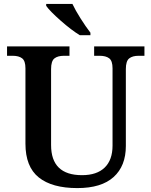

<svg xmlns="http://www.w3.org/2000/svg" viewBox="-20 -951 773 981"><path d="M110 -217V-602Q110 -640 93 -653Q76 -666 45 -666H16V-714H335V-666H307Q275 -666 258 -652.5Q241 -639 241 -598V-210Q241 -56 399 -56Q475 -56 515 -95Q555 -134 555 -207V-602Q555 -640 538 -653Q521 -666 489 -666H461V-714H718V-666H688Q657 -666 640 -652.5Q623 -639 623 -598V-205Q623 -103 560.5 -46.5Q498 10 375 10Q246 10 178 -44.5Q110 -99 110 -217ZM216 -921V-931H350Q365 -899 391.5 -857Q418 -815 442 -784V-771H388Q345 -797 290 -845.5Q235 -894 216 -921Z"/></svg>

Font: Noto Serif SemiBold
Style: Regular
Weight: 600
Designer: Monotype Design Team
Foundry: Monotype Imaging Inc.
Version: Version 1.001